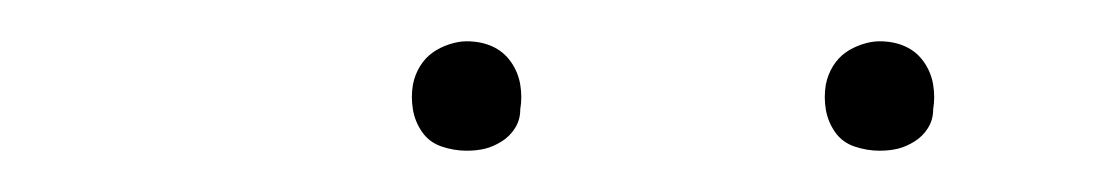

<svg xmlns="http://www.w3.org/2000/svg" viewBox="-20 -727 540 93"><path d="M406 -654Q400 -654 394 -656Q388 -658 384.5 -663Q381 -668 380 -674Q379 -680 380 -686Q381 -691 383.5 -695Q386 -699 389.5 -701.5Q393 -704 397.5 -705.5Q402 -707 406 -707Q413 -707 418.5 -704.5Q424 -702 427.5 -697Q431 -692 432 -686Q433 -680 432 -674Q432 -669 429.5 -665Q427 -661 423 -658.5Q419 -656 415 -655Q411 -654 406 -654ZM206 -654Q200 -654 194 -656Q188 -658 184.5 -663Q181 -668 180 -674Q179 -680 180 -686Q181 -691 183.5 -695Q186 -699 189.5 -701.5Q193 -704 197.5 -705.5Q202 -707 206 -707Q213 -707 218.5 -704.5Q224 -702 227.5 -697Q231 -692 232 -686Q233 -680 232 -674Q232 -669 229.5 -665Q227 -661 223 -658.5Q219 -656 215 -655Q211 -654 206 -654Z"/></svg>

Font: Iosevka Curly Slab ThObl
Style: Regular
Weight: 100
Italic angle: -9°
Monospace: yes
Designer: Belleve Invis
Foundry: Belleve Invis
Version: Version 11.0.0; ttfautohint (v1.8.3)